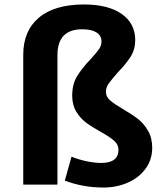

<svg xmlns="http://www.w3.org/2000/svg" viewBox="-20 -826 742 859"><path d="M270 -18 300 -125Q332 -112 367.5 -104.5Q403 -97 433 -97Q510 -97 510 -156Q510 -179 491 -196Q472 -213 431 -236Q391 -258 365.5 -277Q340 -296 321.5 -326Q303 -356 303 -398Q303 -449 324.5 -484.5Q346 -520 385 -561Q411 -589 422.5 -605.5Q434 -622 434 -640Q434 -667 411.5 -681Q389 -695 348 -695Q237 -695 237 -579V0H84V-581Q84 -688 154 -747Q224 -806 356 -806Q464 -806 524.5 -763.5Q585 -721 585 -647Q585 -605 564.5 -572.5Q544 -540 507 -502Q479 -470 466.5 -452.5Q454 -435 454 -415Q454 -393 472.5 -377Q491 -361 530 -338Q571 -314 597 -294Q623 -274 642 -241.5Q661 -209 661 -165Q661 -112 631.5 -71.5Q602 -31 552 -9Q502 13 443 13Q351 13 270 -18Z"/></svg>

Font: Martel Sans ExtraBold
Style: Regular
Weight: 800
Designer: Dan Reynolds and Mathieu Réguer
Foundry: Dan Reynolds and Mathieu Réguer
Version: Version 1.002; ttfautohint (v1.1) -l 5 -r 5 -G 72 -x 0 -D la